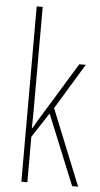

<svg xmlns="http://www.w3.org/2000/svg" viewBox="-54 -794 432 829"><g transform="rotate(5 162.0 -380.0)"><path d="M97 -361Q97 -326 97 -296.5Q97 -267 96 -233H97Q104 -244 108.5 -252Q113 -260 117.5 -268Q122 -276 128 -285L276 -527H304L184 -329L317 0H291L167 -304L97 -197V0H71V-760H97Z"/></g></svg>

Font: Noto Sans Khmer ExtraCondensed Thin
Style: Regular
Weight: 250
Width: 2
Designer: Danh Hong and the Monotype Design Team
Foundry: Monotype Imaging Inc.
Version: Version 2.004